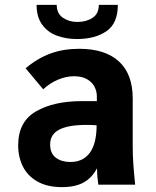

<svg xmlns="http://www.w3.org/2000/svg" viewBox="-20 -757 640 787"><path d="M54.5 -161.5Q54.5 -258 127.2 -300.2Q200 -342.5 314.5 -342.5H377V-362Q377 -383 367 -402Q357 -421 336 -432.8Q315 -444.5 284 -444.5Q251.5 -444.5 218.5 -430.8Q185.5 -417 157 -391L85 -477Q133.5 -518 186.5 -537.5Q239.5 -557 304.5 -557Q411 -557 467.5 -505.2Q524 -453.5 524 -353V-159.5Q524 -121.5 526.5 -85Q529 -48.5 534 0H383Q378 -32.5 377.5 -67Q357.5 -28.5 323 -9.2Q288.5 10 233.5 10Q174 10 133.8 -12.8Q93.5 -35.5 74 -74.2Q54.5 -113 54.5 -161.5ZM376 -243.5Q357.5 -245 334 -245Q259.5 -245 222.5 -225.5Q185.5 -206 185.5 -165Q185.5 -128 209 -110.5Q232.5 -93 268 -93Q321 -93 348.5 -131.2Q376 -169.5 376 -243.5ZM130 -737H212.5Q212.5 -701.5 238 -684.2Q263.5 -667 297 -667Q333.5 -667 359.2 -683.8Q385 -700.5 385 -737H463Q463 -661 416.2 -629Q369.5 -597 295 -597Q250.5 -597 213.2 -610.8Q176 -624.5 153 -655.8Q130 -687 130 -737Z"/></svg>

Font: JuliaMono ExtraBold
Style: Regular
Weight: 800
Monospace: yes
Designer: cormullion
Foundry: corm
Version: Version 0.055; ttfautohint (v1.8.4)